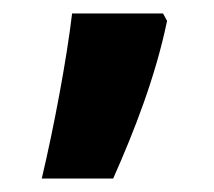

<svg xmlns="http://www.w3.org/2000/svg" viewBox="-20 -136 318 285"><path d="M222 -116H87C79 -48 60 53 42 129H148C180 57 211 -23 228 -105Z"/></svg>

Font: Noto Sans Sinhala UI SemiCondensed
Style: Bold
Weight: 700
Width: 4
Designer: Jelle Bosma - Monotype Design Team
Foundry: Monotype Imaging Inc.
Version: Version 2.006